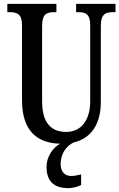

<svg xmlns="http://www.w3.org/2000/svg" viewBox="-20 -734 618 994"><path d="M334 240C351 240 382 234 400 224V169C380 174 363 177 349 177C318 177 294 158 294 115C294 57 328 20 360 4C455 -18 502 -95 502 -207V-600C502 -662 528 -671 564 -671H578V-714H374V-671H386C422 -671 447 -662 447 -604V-209C447 -117 404 -51 323 -51C248 -51 198 -94 198 -210V-600C198 -662 223 -671 260 -671H272V-714H18V-671H31C67 -671 94 -662 94 -604V-216C94 -57 171 7 291 10C252 32 221 78 221 130C221 206 261 240 334 240Z"/></svg>

Font: Noto Serif Sinhala ExtraCondensed Medium
Style: Regular
Weight: 500
Width: 2
Designer: Jelle Bosma - Monotype Design Team
Foundry: Monotype Imaging Inc.
Version: Version 2.007